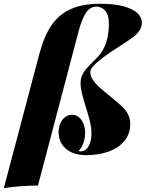

<svg xmlns="http://www.w3.org/2000/svg" viewBox="-86 -802 766 1010"><path d="M327.1 -636.2 113.8 173.8Q10.3 175.3 -65.9 188L120.1 -515.1Q144.5 -609.4 183.8 -667.5Q223.1 -725.6 285.4 -753.9Q347.7 -782.2 440.9 -782.2Q516.6 -782.2 565.9 -768.3Q615.2 -754.4 637.7 -732.2Q660.2 -710 660.2 -684.1Q660.2 -659.7 647.2 -640.6Q634.3 -621.6 613.5 -606.2Q592.8 -590.8 551.3 -564Q492.2 -527.3 449.2 -494.1Q421.9 -472.7 408.7 -459Q395.5 -445.3 392.3 -437.7Q389.2 -430.2 389.2 -421.9Q389.2 -402.8 401.4 -383.8Q413.6 -364.7 431.2 -348.4Q448.7 -332 478 -308.1L499 -291L511.2 -280.8Q543.9 -253.9 561 -236.8Q578.1 -219.7 588.6 -198.5Q599.1 -177.2 599.1 -149.9Q599.1 -95.7 566.9 -58.6Q534.7 -21.5 482.2 -3.7Q429.7 14.2 368.2 14.2Q321.3 14.2 288.3 -1.7Q255.4 -17.6 238.8 -44.9Q222.2 -72.3 222.2 -106.9Q222.2 -130.9 231 -151.9Q239.7 -172.9 255.9 -185.5Q272 -198.2 293 -198.2Q313 -198.2 328.6 -185.8Q344.2 -173.3 353 -151.4Q361.8 -129.4 361.8 -102.1Q361.8 -76.2 352.5 -49.6Q343.3 -22.9 327.1 -7.8Q333 -5.9 340.8 -5.9Q356 -5.9 368.4 -17.8Q380.9 -29.8 387.9 -51.3Q395 -72.8 395 -99.1Q395 -126 390.6 -147.2Q386.2 -168.5 376 -204.6Q375 -208 373.8 -212.2Q372.6 -216.3 371.1 -221.2Q369.1 -227.5 367.2 -233.4Q365.2 -239.3 363.8 -244.6Q351.6 -284.2 344.7 -311.8Q337.9 -339.4 337.9 -362.8Q337.9 -386.2 345.2 -404.1Q352.5 -421.9 364.5 -436.3Q376.5 -450.7 400.4 -474.1L426.8 -501Q486.8 -563 486.8 -678.2Q486.8 -724.1 467.8 -745.6Q448.7 -767.1 419.9 -767.1Q388.2 -767.1 366.2 -734.4Q344.2 -701.7 327.1 -636.2Z"/></svg>

Font: TypoPRO Playfair Display
Style: Italic
Weight: 900
Italic angle: -14°
Designer: Claus Eggers Sørensen
Foundry: Claus Eggers Sørensen
Version: Version 1.004;PS 001.004;hotconv 1.0.70;makeotf.lib2.5.58329